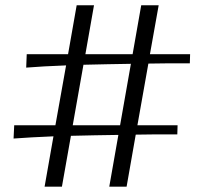

<svg xmlns="http://www.w3.org/2000/svg" viewBox="-20 -699 759 719"><path d="M299.8 -496.1H476.6L508.8 -679.2H574.2L541.5 -496.1H691.9L690.9 -461.9H647Q626 -461.9 597.7 -461.7Q569.3 -461.4 535.6 -460.9L494.6 -230H645L644 -195.8H600.1Q579.1 -195.8 550.5 -195.6Q522 -195.3 488.3 -194.8L454.1 0H389.2L423.3 -193.8Q380.4 -193.4 335.7 -192.4Q291 -191.4 245.6 -190.4L211.9 0H147L180.2 -188.5Q136.7 -186.5 98.6 -184.6Q60.5 -182.6 30.8 -180.2L33.2 -230H187.5L227.5 -454.1Q184.1 -452.6 146 -450.4Q107.9 -448.2 78.1 -445.8L80.1 -496.1H234.9L267.1 -679.2H332ZM470.2 -460Q427.2 -459.5 382.3 -458.5Q337.4 -457.5 292.5 -456.5L252.4 -230H429.7Z"/></svg>

Font: Simonetta
Style: Regular
Weight: 400
Designer: Gayaneh Bagdasaryan
Foundry: BrownFox
Version: Version 1.001